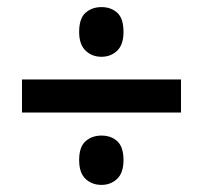

<svg xmlns="http://www.w3.org/2000/svg" viewBox="-20 -623 573 541"><path d="M266 -463Q239 -463 221 -480.5Q203 -498 203 -533Q203 -571 221 -587Q239 -603 266 -603Q293 -603 310.5 -587Q328 -571 328 -533Q328 -497 310 -480Q292 -463 266 -463ZM42 -306V-399H490V-306ZM266 -102Q239 -102 221 -119Q203 -136 203 -172Q203 -209 221 -225Q239 -241 266 -241Q293 -241 310.5 -225Q328 -209 328 -172Q328 -136 310 -119Q292 -102 266 -102Z"/></svg>

Font: Noto Sans Hebrew SemiCondensed SemiBold
Style: Regular
Weight: 600
Width: 4
Designer: Monotype Design Team
Foundry: Monotype Imaging Inc.
Version: Version 2.004; ttfautohint (v1.8.4.7-5d5b)